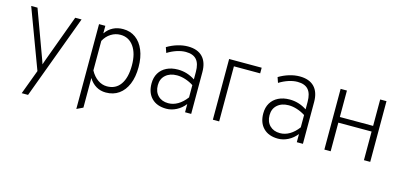

<svg xmlns="http://www.w3.org/2000/svg" viewBox="-65 -941 3263 1561"><g transform="rotate(15 1566.5 -160.0)"><path d="M155 194 232 -12.5 46 -511H99L240 -126.5Q245 -113.5 249.2 -101.2Q253.5 -89 257.5 -76Q262 -89 266 -101.2Q270 -113.5 275 -126.5L416.5 -511H470L208.5 194Z M617 203V-511H670V-447.5Q723.5 -523 818 -523Q879 -523 923.8 -490.2Q968.5 -457.5 993.2 -397.5Q1018 -337.5 1018 -256Q1018 -173 993 -113Q968 -53 922.2 -20.5Q876.5 12 813 12Q767.5 12 731 -9.8Q694.5 -31.5 670 -72V177.5ZM809 -39Q882.5 -39 922.2 -95.5Q962 -152 962 -256Q962 -356 920.8 -414.2Q879.5 -472.5 809 -472.5Q766 -472.5 729 -449Q692 -425.5 670 -384V-135.5Q695.5 -89 731.5 -64Q767.5 -39 809 -39Z M1322 12Q1243 12 1198.5 -32.8Q1154 -77.5 1154 -156Q1154 -206.5 1176 -243.2Q1198 -280 1238.5 -300.2Q1279 -320.5 1334 -320.5Q1371.5 -320.5 1407.5 -309.8Q1443.5 -299 1478 -276.5V-339.5Q1478 -409 1448.8 -442.2Q1419.5 -475.5 1358 -475.5Q1322.5 -475.5 1282.8 -462.5Q1243 -449.5 1205.5 -426L1190 -471Q1231.5 -496 1276.5 -509.5Q1321.5 -523 1363.5 -523Q1444.5 -523 1487 -479Q1529.5 -435 1529.5 -351.5V0H1478V-69Q1448 -30.5 1406.5 -9.2Q1365 12 1322 12ZM1326 -35.5Q1367.5 -35.5 1406.2 -58.2Q1445 -81 1478 -125V-228.5Q1445.5 -249.5 1409 -261.2Q1372.5 -273 1338 -273Q1279 -273 1243 -241Q1207 -209 1207 -155.5Q1207 -100.5 1239.5 -68Q1272 -35.5 1326 -35.5Z M1712 0V-511H1986V-463.5H1765V0Z M2262.5 12Q2183.5 12 2139 -32.8Q2094.5 -77.5 2094.5 -156Q2094.5 -206.5 2116.5 -243.2Q2138.5 -280 2179 -300.2Q2219.5 -320.5 2274.5 -320.5Q2312 -320.5 2348 -309.8Q2384 -299 2418.5 -276.5V-339.5Q2418.5 -409 2389.2 -442.2Q2360 -475.5 2298.5 -475.5Q2263 -475.5 2223.2 -462.5Q2183.5 -449.5 2146 -426L2130.5 -471Q2172 -496 2217 -509.5Q2262 -523 2304 -523Q2385 -523 2427.5 -479Q2470 -435 2470 -351.5V0H2418.5V-69Q2388.5 -30.5 2347 -9.2Q2305.5 12 2262.5 12ZM2266.5 -35.5Q2308 -35.5 2346.8 -58.2Q2385.5 -81 2418.5 -125V-228.5Q2386 -249.5 2349.5 -261.2Q2313 -273 2278.5 -273Q2219.5 -273 2183.5 -241Q2147.5 -209 2147.5 -155.5Q2147.5 -100.5 2180 -68Q2212.5 -35.5 2266.5 -35.5Z M2650.5 0V-511H2703.5V-288.5H2983.5V-511H3036.5V0H2983.5V-241H2703.5V0Z"/></g></svg>

Font: Overpass ExtraLight
Style: Regular
Weight: 250
Designer: Delve Withrington, Dave Bailey, Thomas Jockin
Foundry: Delve Fonts LLC
Version: Version 4.000